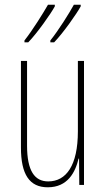

<svg xmlns="http://www.w3.org/2000/svg" viewBox="-20 -786 448 816"><path d="M323 -759V-766H294C275 -731 228 -656 194 -614V-606H210C248 -645 307 -729 323 -759ZM213 -759V-766H184C164 -731 120 -660 84 -614V-606H100C138 -645 197 -729 213 -759ZM337 -527H311V-228C311 -82 261 -15 185 -15C127 -15 95 -60 95 -167V-527H69V-159C69 -45 105 10 183 10C268 10 300 -54 314 -112H316L317 0H337Z"/></svg>

Font: Noto Sans Armenian ExtraCondensed Thin
Style: Regular
Weight: 100
Width: 2
Designer: Monotype Design Team
Foundry: Monotype Imaging Inc.
Version: Version 2.008